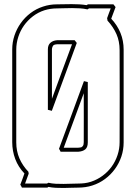

<svg xmlns="http://www.w3.org/2000/svg" viewBox="-20 -897 657 928"><path d="M255.9 -876Q272 -876 289.8 -876.5Q307.6 -877 326.2 -877Q344.7 -877 363 -876Q381.3 -875 398.9 -872.1L404.8 -876H528.3L538.6 -862.8Q533.2 -848.6 528.1 -834.7Q522.9 -820.8 517.6 -806.6Q546.9 -775.4 562.3 -737.8Q577.6 -700.2 577.6 -657.2V-208.5Q577.6 -173.3 566.7 -140.6Q555.7 -107.9 535.6 -80.3Q515.6 -52.7 487.8 -32Q460 -11.2 426.3 -0.5Q409.7 4.9 392.6 7.3Q375.5 9.8 357.9 9.8Q342.3 9.8 324.2 10.5Q306.2 11.2 287.4 11.5Q268.6 11.7 249.8 10.7Q231 9.8 213.9 6.3Q212.9 7.3 211.4 8.1Q210 8.8 209 9.8H85.9Q84 5.9 82.3 2.4Q80.6 -1 78.1 -4.4Q83.5 -18.1 88.4 -31.5Q93.3 -44.9 98.1 -58.6Q68.4 -89.4 53.7 -128.4Q39.1 -167.5 39.1 -210V-658.7Q39.1 -692.9 50 -725.6Q61 -758.3 80.6 -785.6Q100.1 -813 127.4 -833.7Q154.8 -854.5 188 -865.2Q220.2 -876 255.9 -876ZM410.2 -856.4Q408.2 -855.5 406.5 -854Q404.8 -852.5 402.8 -851.6Q385.7 -855.5 366.7 -856.7Q347.7 -857.9 328.4 -857.9Q309.1 -857.9 290.5 -857.2Q272 -856.4 255.9 -856.4Q223.6 -856.4 194.3 -847.2Q164.1 -837.4 138.9 -818.1Q113.8 -798.8 95.9 -773.7Q78.1 -748.5 68.4 -718.5Q58.6 -688.5 58.6 -657.2V-208.5Q58.6 -167 73.7 -131.8Q88.9 -96.7 117.2 -66.9Q117.7 -64.5 117.9 -62.3Q118.2 -60.1 118.7 -57.6Q114.3 -45.9 109.9 -33.9Q105.5 -22 101.1 -9.8H207Q209 -10.7 210.4 -11.7Q211.9 -12.7 213.9 -13.7Q230.5 -9.8 249.5 -8.8Q268.6 -7.8 287.6 -8.1Q306.6 -8.3 324.7 -9Q342.8 -9.8 357.9 -9.8Q373.5 -9.8 389.2 -11.7Q404.8 -13.7 419.9 -18.6Q450.7 -28.8 476.3 -47.9Q502 -66.9 520 -92Q538.1 -117.2 548.1 -147.5Q558.1 -177.7 558.1 -210Q559.1 -432.6 558.1 -654.8Q558.1 -697.3 543 -731.9Q527.8 -766.6 499.5 -797.4Q499 -800.3 498.8 -803.2Q498.5 -806.2 497.6 -809.1Q502 -821.3 506.3 -833Q510.7 -844.7 515.1 -856.4ZM340.8 -702.6 351.1 -689.5Q320.8 -606.9 290.8 -525.4Q260.7 -443.8 230.5 -361.3Q225.6 -362.8 220.9 -364Q216.3 -365.2 211.4 -366.2V-658.7Q211.4 -679.7 223.9 -690.4Q236.3 -701.2 255.9 -702.6ZM272.9 -163.6Q271 -167.5 269.3 -170.9Q267.6 -174.3 265.1 -177.7Q295.9 -260.3 325.7 -341.6Q355.5 -422.9 385.7 -504.9Q390.6 -503.9 395 -502.7Q399.4 -501.5 404.3 -500.5V-208.5Q404.3 -185.1 392.1 -175Q379.9 -165 357.9 -163.6ZM255.9 -683.1Q250.5 -682.6 245.8 -681.6Q241.2 -680.7 237.3 -677.2Q231 -668 231 -657.2V-419.4Q255.4 -485.8 279.3 -551.3Q303.2 -616.7 328.1 -683.1ZM357.9 -183.1Q361.8 -183.6 365.5 -183.8Q369.1 -184.1 373 -185.1L378.9 -189.5Q382.8 -193.8 383.8 -199.2Q384.8 -204.6 384.8 -210Q385.3 -269 385 -328.1Q384.8 -387.2 384.8 -446.3Q360.4 -379.9 336.4 -314.5Q312.5 -249 288.1 -183.1Z"/></svg>

Font: Preussische VI 9 Linie
Style: Regular
Weight: 400
Designer: Peter Wiegel
Foundry: Peter Wiegel
Version: Version 1.000 2009 initial release